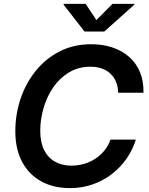

<svg xmlns="http://www.w3.org/2000/svg" viewBox="-20 -967 776 997"><path d="M343.8 9.8Q258.3 9.8 194.3 -25.1Q130.4 -60.1 95 -126.2Q59.6 -192.4 59.6 -285.6Q59.6 -373.5 86.9 -454.6Q114.3 -535.6 165.8 -599.4Q217.3 -663.1 290 -700.2Q362.8 -737.3 453.1 -737.3Q513.7 -737.3 564 -720.5Q614.3 -703.6 650.9 -671.4Q687.5 -639.2 706.8 -592.5Q726.1 -545.9 725.1 -485.4H593.8Q592.8 -517.6 582.3 -542.5Q571.8 -567.4 552.7 -585Q533.7 -602.5 507.6 -611.6Q481.4 -620.6 450.2 -620.6Q387.7 -620.6 339.1 -591.6Q290.5 -562.5 257.1 -514.2Q223.6 -465.8 206.3 -406.5Q189 -347.2 189 -287.6Q189 -228 209.2 -187.7Q229.5 -147.5 265.9 -127.2Q302.2 -106.9 350.6 -106.9Q384.8 -106.9 416.3 -116Q447.8 -125 474.6 -142.6Q501.5 -160.2 522 -185.1Q542.5 -210 553.7 -242.2H685.5Q669.4 -189.9 637.9 -144.3Q606.4 -98.6 561.8 -64Q517.1 -29.3 461.9 -9.8Q406.7 9.8 343.8 9.8ZM424.8 -946.8 480.5 -862.8 564 -946.8H678.2L677.7 -942.9L521.5 -803.2H418.9L310.1 -942.9L311 -946.8Z"/></svg>

Font: Inter SemiBold
Style: Italic
Weight: 600
Italic angle: -9.3988°
Designer: Rasmus Andersson
Foundry: rsms
Version: Version 4.001;git-66647c0bb